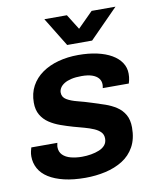

<svg xmlns="http://www.w3.org/2000/svg" viewBox="-83 -788 707 864"><g transform="rotate(-10 270.5 -355.5)"><path d="M238 12Q183 12 141 2Q99 -8 70.5 -26Q42 -44 28 -69.5Q14 -95 14 -125Q14 -137 16.5 -148Q19 -159 21 -165H140Q139 -161 138 -155Q137 -149 137 -147Q137 -124 151 -110Q165 -96 188.5 -90Q212 -84 239 -84Q260 -84 280.5 -87.5Q301 -91 318 -98Q335 -105 345 -117Q355 -129 355 -147Q355 -165 344 -176.5Q333 -188 314.5 -196Q296 -204 272.5 -210.5Q249 -217 223 -224Q195 -232 167 -242Q139 -252 116.5 -267Q94 -282 80.5 -305Q67 -328 67 -361Q67 -404 85 -437Q103 -470 135 -492.5Q167 -515 209.5 -526.5Q252 -538 301 -538Q348 -538 386.5 -529.5Q425 -521 452.5 -505Q480 -489 495 -466.5Q510 -444 510 -416Q510 -400 507 -387Q504 -374 503 -372H384Q385 -377 385.5 -381Q386 -385 386 -388Q386 -405 376 -417Q366 -429 347 -435.5Q328 -442 299 -442Q272 -442 252.5 -437.5Q233 -433 220 -425Q207 -417 200.5 -406.5Q194 -396 194 -385Q194 -364 213 -352.5Q232 -341 262 -333.5Q292 -326 326 -315Q355 -306 382.5 -296.5Q410 -287 433 -272Q456 -257 469.5 -233.5Q483 -210 483 -175Q483 -123 463 -87Q443 -51 408.5 -29.5Q374 -8 330 2Q286 12 238 12ZM504 -723 374 -591H260L179 -723H282L347 -619H291L395 -723Z"/></g></svg>

Font: Archivo SemiBold SemiBold
Style: Italic
Weight: 600
Italic angle: -10°
Version: Version 2.001